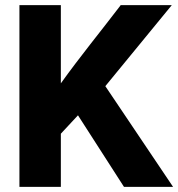

<svg xmlns="http://www.w3.org/2000/svg" viewBox="-20 -731 697 751"><path d="M56 0H218V-208L285 -280L465 0H657L392 -394L652 -711H452L450 -708C373 -607 294 -511 218 -405V-711H56Z"/></svg>

Font: Aerodynamic
Style: Bd
Weight: 500
Designer: Google
Version: Version 2.000980; 2014